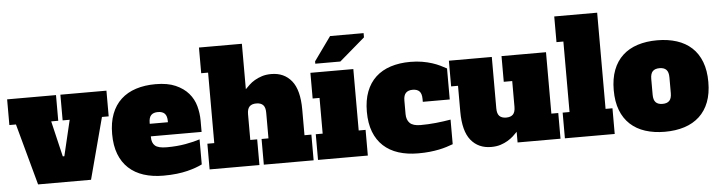

<svg xmlns="http://www.w3.org/2000/svg" viewBox="-48 -993 4559 1221"><g transform="rotate(-5 2232.0 -382.0)"><path d="M316 -556V-392H271L325 -164H335L389 -392H344V-556H638V-392H595L491 0H153L46 -392H4V-556Z M952 -570Q1029 -570 1080 -547.5Q1131 -525 1162 -489Q1193 -453 1205.5 -407Q1218 -361 1218 -314V-242H894V-236Q894 -200 914.5 -182Q935 -164 989 -164Q1055 -164 1110 -174Q1165 -184 1201 -196V-36Q1183 -27 1159.5 -18.5Q1136 -10 1106 -2.5Q1076 5 1038 9.5Q1000 14 952 14Q883 14 827 -4Q771 -22 731.5 -58.5Q692 -95 671 -149.5Q650 -204 650 -278Q650 -351 671 -406Q692 -461 731.5 -497.5Q771 -534 827 -552Q883 -570 952 -570ZM952 -392Q923 -392 908.5 -377Q894 -362 894 -328V-322H1010V-328Q1010 -362 995.5 -377Q981 -392 952 -392Z M1594 -164H1638V-328Q1638 -362 1623.5 -377Q1609 -392 1580 -392Q1551 -392 1536.5 -377Q1522 -362 1522 -328V-164H1566V0H1248V-164H1292V-614H1248V-778H1522V-488Q1534 -500 1549 -514.5Q1564 -529 1584.5 -541Q1605 -553 1631 -561.5Q1657 -570 1691 -570Q1773 -570 1820.5 -511.5Q1868 -453 1868 -328V-164H1912V0H1594Z M2214 -164H2258V0H1940V-164H1984V-392H1940V-556H2214ZM2136 -611H1976V-626L2085 -778H2299V-751Z M2520 -242Q2520 -205 2540.5 -184.5Q2561 -164 2609 -164Q2658 -164 2707 -169Q2756 -174 2802 -182V-25Q2783 -18 2761 -11Q2739 -4 2712 1.5Q2685 7 2652.5 10.5Q2620 14 2579 14Q2509 14 2453 -4Q2397 -22 2357.5 -58.5Q2318 -95 2297 -149.5Q2276 -204 2276 -278Q2276 -351 2297 -406Q2318 -461 2357.5 -497.5Q2397 -534 2453 -552Q2509 -570 2578 -570Q2620 -570 2654.5 -564Q2689 -558 2717 -549Q2745 -540 2767.5 -529Q2790 -518 2808 -508V-310H2636V-328Q2636 -362 2621.5 -377Q2607 -392 2578 -392Q2550 -392 2535 -377Q2520 -362 2520 -328Z M3098 -228Q3098 -194 3112.5 -179Q3127 -164 3156 -164Q3185 -164 3199.5 -179Q3214 -194 3214 -228V-392H3160V-556H3444V-164H3488V0H3214V-68Q3202 -55 3186.5 -41Q3171 -27 3151 -15Q3131 -3 3105 5.5Q3079 14 3045 14Q2963 14 2915.5 -44.5Q2868 -103 2868 -228V-392H2824V-556H3098Z M3516 -778H3790V-164H3834V0H3516V-164H3560V-614H3516Z M4456 -278Q4456 -204 4435 -149.5Q4414 -95 4374.5 -58.5Q4335 -22 4279 -4Q4223 14 4154 14Q4085 14 4029 -4Q3973 -22 3933.5 -58.5Q3894 -95 3873 -149.5Q3852 -204 3852 -278Q3852 -351 3873 -406Q3894 -461 3933.5 -497.5Q3973 -534 4029 -552Q4085 -570 4154 -570Q4223 -570 4279 -552Q4335 -534 4374.5 -497.5Q4414 -461 4435 -406Q4456 -351 4456 -278ZM4154 -164Q4183 -164 4197.5 -179Q4212 -194 4212 -228V-328Q4212 -362 4197.5 -377Q4183 -392 4154 -392Q4125 -392 4110.5 -377Q4096 -362 4096 -328V-228Q4096 -194 4110.5 -179Q4125 -164 4154 -164Z"/></g></svg>

Font: Alfa Slab One
Style: Regular
Weight: 400
Designer: JM Sole
Foundry: JM Sole
Version: Version 1.001